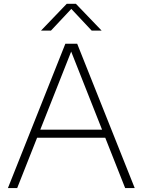

<svg xmlns="http://www.w3.org/2000/svg" viewBox="-20 -964 730 984"><path d="M20.5 0 315 -740H375.5L670.5 0H621.5L338.5 -715.5H351L68 0ZM155.5 -258 168 -299.5H522.5L535 -258ZM190 -807 322 -944.5H369L501 -807H450L337 -927.5H354L241 -807Z"/></svg>

Font: Encode Sans SC SemiExpanded ExtraLight
Style: Regular
Weight: 250
Width: 6
Designer: Multiple Designers
Foundry: Impallari Type
Version: Version 3.002